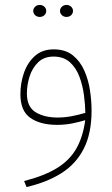

<svg xmlns="http://www.w3.org/2000/svg" viewBox="-20 -504 455 781"><path d="M224.1 -459.5Q224.1 -469.2 231.7 -476.6Q239.3 -483.9 250.5 -483.9Q261.7 -483.9 269.3 -476.8Q276.9 -469.7 276.9 -459.5Q276.9 -449.2 269.3 -442.1Q261.7 -435.1 250.5 -435.1Q239.3 -435.1 231.7 -442.4Q224.1 -449.7 224.1 -459.5ZM115.2 -459.5Q115.2 -469.2 122.8 -476.6Q130.4 -483.9 141.6 -483.9Q152.8 -483.9 160.4 -476.8Q168 -469.7 168 -459.5Q168 -449.2 160.4 -442.1Q152.8 -435.1 141.6 -435.1Q130.4 -435.1 122.8 -442.4Q115.2 -449.7 115.2 -459.5ZM352.5 -54.2Q352.5 38.6 320.8 100.8Q289.1 163.1 229.7 200.4Q170.4 237.8 87.9 256.8L78.1 232.4Q161.6 210.9 212.6 179.2Q263.7 147.5 290.5 100.3Q317.4 53.2 326.7 -15.1Q301.3 -7.3 272.5 -1.7Q243.7 3.9 211.9 3.9Q144 3.9 103.5 -24.4Q63 -52.7 63 -120.6Q63 -166.5 77.6 -208.3Q92.3 -250 122.3 -276.6Q152.3 -303.2 198.2 -303.2Q246.1 -303.2 276.1 -279.1Q306.2 -254.9 323 -216.8Q339.8 -178.7 346.2 -135.5Q352.5 -92.3 352.5 -54.2ZM214.4 -25.9Q243.2 -25.9 272.2 -31.5Q301.3 -37.1 327.1 -44.9Q326.7 -77.6 321.5 -116.9Q316.4 -156.2 303 -192.1Q289.6 -228 264.2 -251Q238.8 -273.9 197.8 -273.9Q159.2 -273.9 135.3 -250.7Q111.3 -227.5 100.3 -192.9Q89.4 -158.2 89.4 -123.5Q89.4 -69.3 124.8 -47.6Q160.2 -25.9 214.4 -25.9Z"/></svg>

Font: Vazirmatn RD Thin
Style: Regular
Weight: 100
Designer: Saber Rastikerdar
Foundry: Saber Rastikerdar
Version: Version 32.102